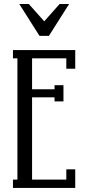

<svg xmlns="http://www.w3.org/2000/svg" viewBox="-20 -927 430 947"><path d="M320.8 -907.2 221.2 -750H174.8L75.2 -907.2H122.1L198.2 -821.8L273.9 -907.2ZM351.1 -680.2V-587.9H307.1V-639.2H138.2V-486.8H249V-506.8H293V-426.8H249V-446.8H138.2V-41H307.1V-91.8H351.1V0H43.9V-41H65.9V-639.2H43.9V-680.2Z"/></svg>

Font: Margherita
Style: Regular
Weight: 400
Designer: James Puckett
Foundry: Dunwich Type Founders
Version: Version 1.008;hotconv 1.0.109;makeotfexe 2.5.65596